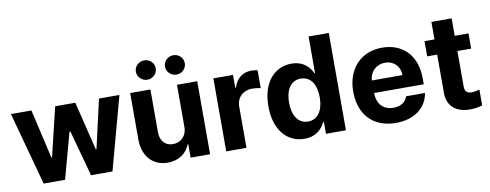

<svg xmlns="http://www.w3.org/2000/svg" viewBox="-64 -1084 3605 1413"><g transform="rotate(-10 1738.5 -377.5)"><path d="M168 0H327.8L421.5 -343H428.3L522 0H682.2L830.3 -545.5H677.6L594.5 -181.1H589.8L500.4 -545.5H350.1L262.1 -179H257.1L172.6 -545.5H19.5Z M1260.3 -232.2C1260.7 -159.1 1210.6 -120.7 1156.2 -120.7C1099.1 -120.7 1062.1 -160.9 1061.8 -225.1V-545.5H910.5V-198.2C910.9 -70.7 985.4 7.1 1095.2 7.1C1177.2 7.1 1236.2 -35.2 1260.7 -99.1H1266.3V0H1411.6V-545.5H1260.3ZM979 -692.5C979 -653.1 1012.8 -620 1053.6 -620C1094.8 -620 1127.5 -653.1 1127.5 -692.5C1127.5 -732.6 1094.8 -764.6 1053.6 -764.6C1012.8 -764.6 979 -732.6 979 -692.5ZM1196.4 -692.5C1196.4 -653.1 1230.1 -620 1271 -620C1312.1 -620 1344.8 -653.1 1344.8 -692.5C1344.8 -732.6 1312.1 -764.6 1271 -764.6C1230.1 -764.6 1196.4 -732.6 1196.4 -692.5Z M1532.3 0H1683.6V-308.6C1683.6 -375.7 1732.6 -421.9 1799.4 -421.9C1820.3 -421.9 1849.1 -418.3 1863.3 -413.7V-547.9C1849.8 -551.1 1831 -553.3 1815.7 -553.3C1754.6 -553.3 1704.5 -517.8 1684.7 -450.3H1679V-545.5H1532.3Z M2116.5 8.9C2204.5 8.9 2250.4 -41.9 2271.3 -87.4H2277.7V0H2426.8V-727.3H2275.9V-453.8H2271.3C2251.1 -498.2 2207.4 -552.6 2116.1 -552.6C1996.4 -552.6 1895.2 -459.5 1895.2 -272C1895.2 -89.5 1992.2 8.9 2116.5 8.9ZM2049.7 -272.7C2049.7 -367.2 2089.5 -432.2 2164.4 -432.2C2237.9 -432.2 2279.1 -370 2279.1 -272.7C2279.1 -175.4 2237.2 -111.5 2164.4 -111.5C2090.2 -111.5 2049.7 -177.6 2049.7 -272.7Z M2799.4 10.7C2940.3 10.7 3030.5 -62.5 3047.2 -169.4H2906.2C2893.1 -126.8 2854 -102.3 2801.8 -102.3C2725.9 -102.3 2680 -150.2 2678.3 -234H3049.7V-275.6C3049.7 -460.9 2937.5 -552.6 2793.3 -552.6C2632.8 -552.6 2528.8 -438.6 2528.8 -270.2C2528.8 -97.3 2631.4 10.7 2799.4 10.7ZM2678.3 -327.8C2681.1 -390.3 2728.7 -439.6 2795.8 -439.6C2861.5 -439.6 2907 -392.8 2907.3 -327.8Z M3438.6 -545.5H3335.9V-676.1H3184.7V-545.5H3110.1V-431.8H3184.7V-147.7C3183.9 -40.8 3256.7 12.1 3366.5 7.5C3405.5 6 3430.8 -1.8 3446 -6.7V-125C3423.7 -117.9 3401.3 -114.3 3387.1 -114.3C3356.9 -114.3 3335.9 -125.7 3335.9 -167.6V-431.8H3438.6Z"/></g></svg>

Font: Margiela Sans
Style: Bold
Weight: 700
Designer: Stefan Endress, Andreas Faust
Version: Version 1.100;FEAKit 1.0